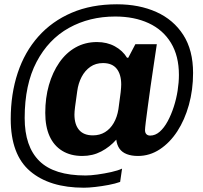

<svg xmlns="http://www.w3.org/2000/svg" viewBox="-20 -717 946 895"><path d="M371 158Q211 158 120.5 81Q30 4 30 -162Q30 -279 62.5 -377Q95 -475 158.5 -546.5Q222 -618 314 -657.5Q406 -697 525 -697Q629 -697 709 -661Q789 -625 834.5 -554Q880 -483 880 -377Q880 -298 860.5 -228Q841 -158 806.5 -105Q772 -52 725 -21Q678 10 623 10Q593 10 571 1.5Q549 -7 537 -24Q525 -41 522 -66Q492 -32 452 -11Q412 10 364 10Q309 10 270 -14Q231 -38 211 -82.5Q191 -127 191 -191Q191 -261 208 -320.5Q225 -380 256.5 -425.5Q288 -471 332.5 -496Q377 -521 432 -521Q479 -521 515.5 -501Q552 -481 572 -448H578L611 -511H711Q705 -468 697 -417Q689 -366 682 -315Q675 -264 669 -220.5Q663 -177 659.5 -148Q656 -119 656 -111Q656 -98 662.5 -91.5Q669 -85 680 -85Q704 -85 724.5 -103Q745 -121 761.5 -151.5Q778 -182 790 -219Q802 -256 808 -294.5Q814 -333 814 -368Q814 -456 777 -517Q740 -578 673 -609Q606 -640 517 -640Q397 -640 301.5 -587Q206 -534 150.5 -428.5Q95 -323 95 -167Q95 -34 163.5 33.5Q232 101 379 101Q402 101 434.5 96.5Q467 92 498.5 85Q530 78 549 69L540 131Q518 139 486.5 145Q455 151 424 154.5Q393 158 371 158ZM413 -86Q445 -86 469.5 -101Q494 -116 510 -143.5Q526 -171 532 -208Q540 -263 542.5 -287Q545 -311 545 -323Q545 -370 524 -396.5Q503 -423 460 -423Q426 -423 401 -405.5Q376 -388 360.5 -358.5Q345 -329 340 -292Q333 -243 330 -219.5Q327 -196 327 -183Q327 -137 348.5 -111.5Q370 -86 413 -86Z"/></svg>

Font: Chivo Medium SemiBold
Style: Italic
Weight: 600
Italic angle: -8.05°
Version: Version 2.002